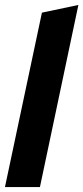

<svg xmlns="http://www.w3.org/2000/svg" viewBox="-21 -754 336 774"><path d="M295 -734 140 0H-1L148 -703Z"/></svg>

Font: Rosa Sans
Style: Bold Italic
Weight: 700
Italic angle: -12°
Designer: Pentagram / MCKL
Foundry: Pentagram / MCKL
Version: Version 1.005;September 16, 2019;FontCreator 11.5.0.2425 64-